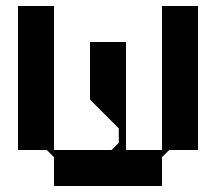

<svg xmlns="http://www.w3.org/2000/svg" viewBox="-20 -620 720 640"><path d="M640 -120V-600H520V-120H400V-168V-212V-288V-480H280V-288L376 -192V-144L352 -120H160V-600H40V-120H136L160 -96V0H520V-96L544 -120Z"/></svg>

Font: KUBO
Style: Regular
Weight: 400
Version: Version 001.000